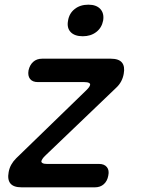

<svg xmlns="http://www.w3.org/2000/svg" viewBox="-20 -801 640 821"><path d="M72 0Q38 0 24.5 -16.5Q11 -33 17 -65Q20 -82 28 -96.5Q36 -111 49 -124L350 -416Q357 -423 360.5 -428Q364 -433 365 -437Q367 -443 360.5 -446.5Q354 -450 340 -450H142Q119 -450 108.5 -463.5Q98 -477 102 -500Q107 -523 122 -536.5Q137 -550 160 -550H454Q488 -550 501.5 -533.5Q515 -517 509 -485Q506 -468 498 -453Q490 -438 477 -426L172 -134Q165 -127 161.5 -121.5Q158 -116 157 -112Q156 -107 162 -103.5Q168 -100 181 -100H404Q426 -100 437 -86.5Q448 -73 443 -50Q439 -27 424 -13.5Q409 0 386 0ZM334 -646Q299 -646 282 -664Q265 -682 271 -713Q276 -744 299.5 -762.5Q323 -781 358 -781Q392 -781 409 -762.5Q426 -744 421 -713Q415 -682 391.5 -664Q368 -646 334 -646Z"/></svg>

Font: Maple Mono NL Medium
Style: Italic
Weight: 500
Italic angle: -10°
Monospace: yes
Designer: subframe7536
Version: Version 7.000